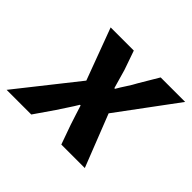

<svg xmlns="http://www.w3.org/2000/svg" viewBox="-160 -652 809 809"><g transform="rotate(45 244.0 -248.0)"><path d="M-40 0 170 -265 84 -496H222L252 -410Q258 -389 264 -368Q270 -347 276 -326H280Q292 -347 306 -368Q320 -389 331 -410L382 -496H528L334 -234L426 0H286L255 -87Q248 -108 241 -130Q234 -152 227 -174H223Q210 -152 195.5 -130.5Q181 -109 167 -87L107 0Z"/></g></svg>

Font: Source Sans 3
Style: Bold Italic
Weight: 700
Italic angle: -11°
Designer: Paul D. Hunt
Foundry: Adobe
Version: Version 3.052;hotconv 1.1.0;makeotfexe 2.6.0